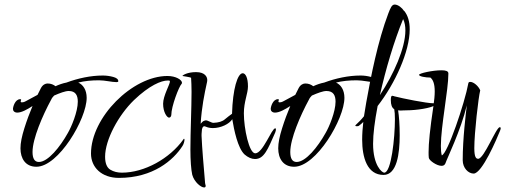

<svg xmlns="http://www.w3.org/2000/svg" viewBox="-20 -762 2221 844"><path d="M140 -29C237 -29 361 -239 361 -332C361 -367 345 -390 324 -399C351 -406 382 -409 415 -409C442 -409 471 -401 492 -401C497 -401 500 -402 500 -405C500 -414 492 -420 477 -424C462 -428 447 -430 432 -430C379 -430 323 -418 272 -399C256 -396 239 -390 224 -383C215 -390 204 -395 189 -395C180 -395 168 -390 160 -375L145 -345C124 -334 106 -324 93 -317C86 -313 80 -312 76 -312C73 -312 71 -313 71 -316C71 -317 71 -319 72 -320C72 -321 73 -322 73 -323C73 -325 72 -326 69 -326C46 -326 37 -292 37 -283C37 -275 43 -267 56 -267C75 -267 100 -281 123 -296C110 -265 98 -233 87 -198C76 -163 70 -134 70 -110C70 -65 92 -29 140 -29ZM151 -50C132 -50 123 -65 123 -94C123 -152 167 -254 205 -324C208 -331 213 -337 218 -342C243 -353 267 -362 282 -362C313 -362 322 -342 322 -315C322 -271 294 -204 278 -177C244 -116 191 -50 151 -50Z M503 20C653 20 742 -58 782 -120C787 -127 791 -141 791 -148C791 -151 790 -152 789 -152C789 -152 787 -152 786 -149C726 -65 615 -3 516 -3C497 -3 480 -7 465 -16C450 -25 442 -44 442 -73C442 -148 501 -256 569 -322C637 -387 689 -408 717 -408C721 -408 727 -409 727 -404C727 -391 697 -341 697 -306C697 -269 714 -245 723 -245C728 -245 732 -249 733 -256C733 -295 767 -382 778 -393C779 -394 780 -396 780 -398C780 -411 753 -428 716 -428C562 -428 380 -246 380 -87C380 -27 426 20 503 20Z M877 62C882 62 884 60 884 55C884 53 884 51 883 50C882 49 881 40 880 24C876 -22 868 -114 866 -165C866 -170 866 -176 867 -184C867 -199 872 -207 878 -207C880 -207 882 -206 885 -205C894 -201 905 -199 916 -199C951 -199 988 -217 1001 -238C1009 -190 1025 -111 1055 -83C1070 -70 1086 -63 1101 -63C1141 -63 1157 -105 1190 -180C1192 -186 1193 -190 1193 -193C1193 -196 1192 -198 1190 -198C1174 -198 1136 -88 1102 -88C1075 -88 1052 -197 1052 -264C1052 -315 1070 -351 1070 -382C1070 -421 1059 -440 1047 -440C1024 -440 1003 -370 1000 -262C990 -255 980 -247 969 -238C958 -228 941 -223 918 -222C909 -222 894 -233 885 -233C883 -233 882 -232 880 -232C869 -229 867 -222 862 -218C867 -293 878 -346 890 -401C891 -404 891 -408 891 -411C891 -423 882 -445 842 -445C803 -445 782 -431 782 -428C780 -428 817 -423 820 -420C821 -404 822 -382 822 -358C822 -287 817 -182 817 -105C817 -57 820 -17 825 6C834 39 864 62 877 62Z M1273 -29C1370 -29 1494 -239 1494 -332C1494 -367 1478 -390 1457 -399C1484 -406 1515 -409 1548 -409C1575 -409 1604 -401 1625 -401C1630 -401 1633 -402 1633 -405C1633 -414 1625 -420 1610 -424C1595 -428 1580 -430 1565 -430C1512 -430 1456 -418 1405 -399C1389 -396 1372 -390 1357 -383C1348 -390 1337 -395 1322 -395C1313 -395 1301 -390 1293 -375L1278 -345C1257 -334 1239 -324 1226 -317C1219 -313 1213 -312 1209 -312C1206 -312 1204 -313 1204 -316C1204 -317 1204 -319 1205 -320C1205 -321 1206 -322 1206 -323C1206 -325 1205 -326 1202 -326C1179 -326 1170 -292 1170 -283C1170 -275 1176 -267 1189 -267C1208 -267 1233 -281 1256 -296C1243 -265 1231 -233 1220 -198C1209 -163 1203 -134 1203 -110C1203 -65 1225 -29 1273 -29ZM1284 -50C1265 -50 1256 -65 1256 -94C1256 -152 1300 -254 1338 -324C1341 -331 1346 -337 1351 -342C1376 -353 1400 -362 1415 -362C1446 -362 1455 -342 1455 -315C1455 -271 1427 -204 1411 -177C1377 -116 1324 -50 1284 -50Z M1666 7C1725 7 1737 -87 1737 -167C1737 -215 1734 -252 1730 -277C1734 -277 1737 -276 1741 -276C1745 -276 1753 -277 1766 -277C1815 -277 1875 -288 1889 -298C1894 -301 1897 -305 1897 -308C1897 -309 1896 -310 1894 -310C1893 -310 1890 -308 1885 -308C1856 -308 1750 -329 1712 -339C1711 -339 1711 -339 1711 -340C1710 -340 1710 -340 1710 -340C1710 -340 1710 -340 1710 -340C1710 -340 1710 -340 1710 -340C1710 -340 1710 -340 1710 -340C1710 -340 1710 -340 1710 -340H1709C1708 -340 1707 -340 1706 -341H1704C1700 -341 1698 -335 1698 -322C1698 -301 1703 -288 1713 -282C1715 -272 1716 -257 1716 -238C1716 -156 1700 -3 1669 -3C1659 -3 1620 -35 1620 -130C1620 -173 1627 -228 1640 -296C1717 -395 1781 -536 1781 -633C1781 -667 1773 -694 1757 -714H1756C1748 -727 1730 -742 1715 -742C1702 -742 1696 -726 1687 -703C1641 -582 1610 -425 1590 -312L1580 -251C1568 -236 1556 -224 1544 -213C1543 -212 1542 -211 1542 -210C1542 -208 1544 -207 1549 -207C1554 -207 1557 -208 1560 -211C1567 -216 1572 -221 1577 -226C1574 -201 1572 -173 1572 -148C1572 -70 1594 7 1666 7ZM1650 -344C1675 -456 1712 -581 1752 -678C1759 -665 1762 -647 1762 -628C1762 -551 1711 -436 1650 -344Z M2062 1C2099 1 2164 -152 2178 -187C2180 -192 2181 -196 2181 -198C2181 -201 2180 -203 2177 -203C2161 -203 2108 -64 2082 -64C2073 -64 2065 -70 2065 -111C2065 -178 2083 -334 2091 -365C2083 -384 2062 -402 2047 -402C2042 -402 2040 -400 2039 -397C2023 -309 1947 -85 1922 -79C1919 -90 1918 -104 1918 -120C1918 -209 1951 -365 1951 -439C1951 -450 1939 -453 1920 -453C1882 -453 1822 -440 1822 -433C1822 -426 1851 -421 1872 -421C1883 -412 1891 -395 1891 -360C1891 -343 1889 -321 1885 -294C1870 -194 1864 -132 1864 -93C1864 -84 1864 -75 1865 -68C1867 -56 1900 -33 1921 -33C1930 -33 1935 -37 1938 -44C1943 -61 2006 -189 2032 -299C2028 -264 2014 -154 2014 -58C2014 -23 2039 1 2062 1Z"/></svg>

Font: Comforter
Style: Regular
Weight: 400
Designer: Robert E. Leuschke
Foundry: Robert E. Leuschke
Version: Version 1.013; ttfautohint (v1.8.3)